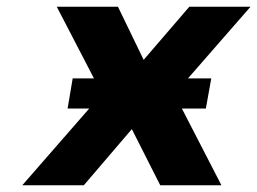

<svg xmlns="http://www.w3.org/2000/svg" viewBox="-20 -548 761 568"><path d="M589 -227 605 -316H536L721 -528H540L405 -371L329 -528H148L258 -316H195L180 -227H244L46 0H228L370 -166L454 0H635L518 -227Z"/></svg>

Font: Asimov
Style: XWidIt
Weight: 500
Designer: Google
Version: Version 2.000980; 2014